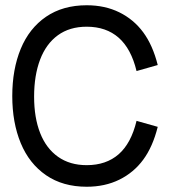

<svg xmlns="http://www.w3.org/2000/svg" viewBox="-20 -691 671 734"><path d="M311.5 22.9Q220.2 22.9 156 -21.2Q91.8 -65.4 59.3 -143.8Q26.9 -222.2 26.9 -323.7Q26.9 -425.8 59.3 -504.4Q91.8 -583 156 -627Q220.2 -670.9 311.5 -670.9Q381.3 -670.9 436.3 -643.8Q491.2 -616.7 527.6 -567.4Q564 -518.1 583 -442.4L502 -419.4Q481.4 -504.9 433.6 -546.9Q385.7 -588.9 311.5 -588.9Q246.1 -588.9 201.2 -556.2Q156.2 -523.4 133.3 -463.1Q110.4 -402.8 110.4 -321.3Q110.4 -241.2 133.5 -182.4Q156.7 -123.5 201.9 -91.6Q247.1 -59.6 311.5 -59.6Q385.7 -59.6 433.6 -101.3Q481.4 -143.1 502 -229L583 -206.1Q564 -129.9 527.6 -80.6Q491.2 -31.2 436.3 -4.2Q381.3 22.9 311.5 22.9Z"/></svg>

Font: Potro Sans Bangla SemiBold
Style: Regular
Weight: 600
Designer: Jayed Ahsan Saad
Foundry: Codepotro
Version: Potro Sans Bangla;Version 0.996;CodepotroFonts;